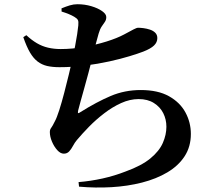

<svg xmlns="http://www.w3.org/2000/svg" viewBox="-20 -818 1040 891"><path d="M102.2 -654.7Q126.6 -632 151.1 -617.6Q175.6 -603.2 203 -596.8Q230.3 -590.4 261.8 -590.4Q315.2 -590.4 370.6 -600.3Q426 -610.2 474.9 -625.5Q523.7 -640.9 555.5 -657.9Q585.5 -674.1 599.8 -681.6Q614.2 -689.2 620.9 -689.2Q631.5 -689.2 646.3 -687.3Q661 -685.4 675.7 -680.6Q690.5 -675.8 700.3 -666.2Q710.1 -656.6 710.1 -641.1Q710.1 -621.6 694.7 -606.8Q679.4 -592 645.1 -578.6Q621.5 -569.5 580.8 -557.1Q540.2 -544.7 487.7 -533.1Q435.2 -521.5 375.9 -513.8Q316.6 -506.2 255.9 -506.2Q223.5 -506.2 198.9 -511.8Q174.4 -517.5 154.8 -532.3Q135.2 -547.2 119.2 -574.3Q103.3 -601.5 88.1 -645.5ZM265.8 -764.4 265.5 -779.2Q286.4 -787.8 303.9 -793.1Q321.5 -798.4 339.1 -798.4Q373.2 -798.4 403.8 -789.3Q434.4 -780.2 453.8 -766.5Q473.2 -752.8 473.2 -738.9Q473.2 -725.8 466.7 -716.5Q460.3 -707.2 452.1 -695.3Q443.9 -683.4 437.7 -662.1Q431 -640.1 423.5 -610.5Q416 -580.9 407.2 -544.2Q399.4 -514.1 390.2 -478.8Q380.9 -443.6 371.2 -409.4Q361.5 -375.2 354.1 -348.1Q346.7 -320.9 342.6 -305.1Q340.5 -295.6 342.5 -293.5Q344.5 -291.3 353.3 -297.8Q428.6 -345 493.7 -372.6Q558.9 -400.2 633.1 -400.2Q713.1 -400.2 764.3 -371.4Q815.6 -342.6 840.6 -296.2Q865.7 -249.8 865.7 -196.5Q865.7 -137.2 836.7 -92.8Q807.8 -48.4 756.6 -18.1Q705.5 12.2 639 29.2Q572.5 46.2 497.6 50.6Q422.7 54.9 346.8 48.2L344.5 27.1Q401.3 22.4 456.2 10.2Q511.1 -2 562.6 -22.1Q636.5 -48.8 677.7 -82.7Q719 -116.7 735.6 -154.7Q752.2 -192.6 752.2 -229.8Q752.2 -263.9 737.6 -292.9Q723 -321.8 694.1 -340Q665.3 -358.2 623.3 -358.2Q582.8 -358.2 542.1 -339.7Q501.5 -321.3 463.4 -292Q425.2 -262.7 393 -229.8Q360.9 -196.9 336.5 -167.8Q326.9 -156.5 318.9 -141.4Q310.9 -126.3 301.2 -115.6Q291.5 -104.9 276.2 -104.9Q260.4 -104.9 245.6 -121.4Q230.8 -137.9 221.1 -161Q211.3 -184.1 211.3 -205.1Q211.3 -216.7 217.2 -224.2Q223.1 -231.8 233.8 -253.5Q243.5 -270.9 255 -306.9Q266.5 -342.9 277.9 -386.8Q289.3 -430.7 299.5 -472.6Q309.6 -514.6 316.3 -544.7Q323.3 -575.9 328.7 -605.2Q334.2 -634.5 338.1 -659.2Q342 -683.9 343.4 -700.2Q345.2 -718.4 341.2 -725.5Q337.3 -732.7 324.6 -740.1Q313.3 -746.8 299.4 -752.5Q285.5 -758.3 265.8 -764.4Z"/></svg>

Font: Noto Serif HK
Style: Regular
Weight: 200
Designer: Ryoko NISHIZUKA 西塚涼子 (kana & ideographs); Frank Grießhammer (Latin, Greek & Cyrillic); Wenlong ZHANG 张文龙 (bopomofo); San
Foundry: Adobe
Version: Version 2.001;hotconv 1.1.0;makeotfexe 2.6.0